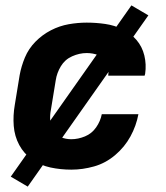

<svg xmlns="http://www.w3.org/2000/svg" viewBox="-20 -622 616 713"><path d="M245 8Q287 8 329.5 -4Q372 -16 407.5 -46Q443 -76 464.5 -115.5Q486 -155 494 -198H358Q353 -172 337 -149Q321 -126 295.5 -115.5Q270 -105 245 -105Q224 -105 206 -112.5Q188 -120 178 -137Q168 -154 166.5 -174Q165 -194 169 -214L187 -324Q191 -351 206 -376Q221 -401 248 -413Q275 -425 302 -425Q325 -425 346 -417Q367 -409 376.5 -388Q386 -367 382 -344V-341H517L519 -348Q524 -383 516 -416Q508 -449 486.5 -474Q465 -499 435 -513.5Q405 -528 371 -533Q337 -538 302 -538Q269 -538 235 -532Q201 -526 169 -509.5Q137 -493 111.5 -467Q86 -441 72.5 -408.5Q59 -376 53 -343L35 -233Q28 -193 31 -154.5Q34 -116 51.5 -83.5Q69 -51 99.5 -29.5Q130 -8 167.5 0Q205 8 245 8ZM83 71 531 -565 468 -602 20 34Z"/></svg>

Font: Iosevka Sparkle XBdObl
Style: Regular
Weight: 800
Italic angle: -9°
Designer: Belleve Invis
Foundry: Belleve Invis
Version: Version 4.5.0; ttfautohint (v1.8.3)